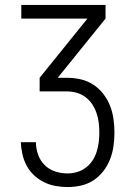

<svg xmlns="http://www.w3.org/2000/svg" viewBox="-20 -755 540 775"><path d="M252 0Q228 0 203.5 -4.5Q179 -9 157 -20Q135 -31 117 -48Q99 -65 87.5 -86.5Q76 -108 70.5 -132.5Q65 -157 64 -181H125Q125 -156 133.5 -131.5Q142 -107 160 -89Q178 -71 202.5 -63Q227 -55 252 -55Q272 -55 291 -60.5Q310 -66 326 -78Q342 -90 353 -106.5Q364 -123 370 -142Q376 -161 378.5 -180.5Q381 -200 381 -220Q381 -240 378.5 -260Q376 -280 369.5 -299Q363 -318 352 -334.5Q341 -351 325 -363Q309 -375 289.5 -380.5Q270 -386 250 -386H140V-441L333 -680H66V-735H406V-680L213 -441H250Q278 -441 305 -435Q332 -429 355.5 -414Q379 -399 396.5 -376.5Q414 -354 424 -328.5Q434 -303 438 -275Q442 -247 442 -220Q442 -192 438 -164.5Q434 -137 424 -111.5Q414 -86 397 -64Q380 -42 357 -27Q334 -12 307 -6Q280 0 252 0Z"/></svg>

Font: Iosevka SS18 Light
Style: Regular
Weight: 300
Monospace: yes
Designer: Belleve Invis
Foundry: Belleve Invis
Version: Version 25.1.1; ttfautohint (v1.8.4)